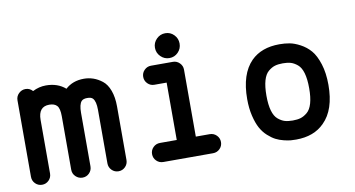

<svg xmlns="http://www.w3.org/2000/svg" viewBox="-67 -798 1814 982"><g transform="rotate(-10 840.0 -307.0)"><path d="M31 -427Q31 -448 46 -462.5Q61 -477 81 -477Q103 -477 118 -460Q151 -477 187 -477Q248 -477 288 -442Q326 -477 384 -477Q409 -477 432.5 -469Q456 -461 478.5 -443.5Q501 -426 514 -391Q527 -356 527 -308V-30Q527 -9 512.5 5.5Q498 20 477.5 20Q457 20 442.5 5.5Q428 -9 428 -30V-308Q428 -352 413 -368Q405 -377 384 -377Q363 -377 354 -367Q340 -351 340 -308V-30Q340 -9 325.5 5.5Q311 20 290.5 20Q270 20 255 5.5Q240 -9 240 -30V-308Q240 -348 227 -362.5Q214 -377 187 -377Q130 -377 130 -308V-30Q130 -9 115.5 5.5Q101 20 80.5 20Q60 20 45.5 5.5Q31 -9 31 -30Z M789 -615Q808 -634 834.5 -634Q861 -634 879.5 -615Q898 -596 898 -569.5Q898 -543 879.5 -524Q861 -505 834.5 -505Q808 -505 789 -524Q770 -543 770 -569.5Q770 -596 789 -615ZM734 -384Q714 -384 699.5 -398.5Q685 -413 685 -433.5Q685 -454 699.5 -468.5Q714 -483 734 -483H848Q868 -483 882.5 -468.5Q897 -454 897 -434V-86H969Q990 -86 1004.5 -71.5Q1019 -57 1019 -36.5Q1019 -16 1004.5 -1.5Q990 13 969 13H711Q690 13 675.5 -1.5Q661 -16 661 -36.5Q661 -57 675.5 -71.5Q690 -86 711 -86H798V-384Z M1511 -229Q1511 -277 1502 -308Q1493 -339 1475.5 -353.5Q1458 -368 1441 -373Q1424 -378 1400 -378Q1376 -378 1359 -373Q1342 -368 1324.5 -353.5Q1307 -339 1298 -308Q1289 -277 1289 -229Q1289 -182 1298 -151Q1307 -120 1324.5 -105.5Q1342 -91 1359 -86Q1376 -81 1400 -81Q1424 -81 1441 -86Q1458 -91 1475.5 -105.5Q1493 -120 1502 -151Q1511 -182 1511 -229ZM1400 18Q1386 18 1372.5 17Q1359 16 1336.5 10.5Q1314 5 1295.5 -4.5Q1277 -14 1256.5 -32.5Q1236 -51 1222 -76.5Q1208 -102 1198.5 -141.5Q1189 -181 1189 -229Q1189 -359 1252 -423Q1306 -477 1400 -477Q1427 -477 1452 -472.5Q1477 -468 1507 -452Q1537 -436 1559 -410.5Q1581 -385 1596 -338Q1611 -291 1611 -229Q1611 -100 1547 -37Q1493 18 1400 18Z"/></g></svg>

Font: Brass Mono
Style: Bold
Weight: 700
Monospace: yes
Version: Version 1.100; ttfautohint (v1.8.3) -l 8 -r 50 -G 200 -x 14 